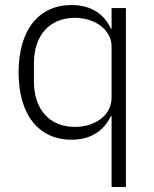

<svg xmlns="http://www.w3.org/2000/svg" viewBox="-20 -544 614 764"><path d="M424 200H481V-512H424V-430H421C396 -487 343 -524 265 -524C134 -524 54 -425 54 -256C54 -87 134 12 265 12C343 12 394 -25 421 -82H424ZM278 -39C176 -39 115 -110 115 -220V-292C115 -402 176 -473 278 -473C357 -473 424 -426 424 -359V-156C424 -84 357 -39 278 -39Z"/></svg>

Font: IBM Plex Devanagari Light
Style: Regular
Weight: 300
Designer: Mike Abbink, Paul van der Laan, Pieter van Rosmalen, Erin McLaughlin
Foundry: Bold Monday
Version: Version 1.0